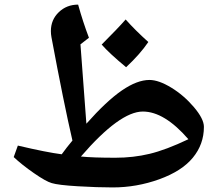

<svg xmlns="http://www.w3.org/2000/svg" viewBox="-20 -800 972 840"><path d="M473.1 20Q406.2 20 320.3 14.9Q234.4 9.8 206.1 1Q180.7 -6.3 128.2 -42.7Q75.7 -79.1 40 -112.8L58.1 -163.1Q184.6 -133.3 250 -125Q272.5 -156.2 296.9 -185.1Q258.8 -349.6 205.1 -637.2Q202.6 -650.9 202.6 -664.1Q202.6 -713.4 237.1 -746.6Q271.5 -779.8 321.8 -779.8Q342.3 -705.6 369.1 -634.8L332 -606L357.9 -258.8Q445.8 -357.9 512.9 -404.1Q580.1 -450.2 633.8 -450.2Q674.3 -450.2 729.5 -416.5Q784.7 -382.8 828.4 -331.3Q872.1 -279.8 872.1 -245.1Q872.1 -168.9 823.7 -110.1Q775.4 -51.3 676.5 -15.6Q577.6 20 473.1 20ZM605 -312Q503.9 -312 334 -115.2Q386.7 -109.9 484.9 -109.9Q563.5 -109.9 634.5 -127Q705.6 -144 804.2 -190.9Q699.2 -312 605 -312ZM628.9 -616.2Q593.3 -563.5 531.7 -505.9Q458.5 -566.4 424.8 -605Q495.6 -675.8 529.8 -714.8Q570.3 -668.9 628.9 -616.2Z"/></svg>

Font: Sahl Naskh
Style: Bold
Weight: 700
Designer: Pascal Zoghbi
Version: Version 1.001